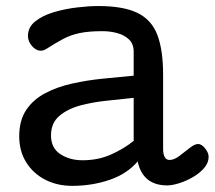

<svg xmlns="http://www.w3.org/2000/svg" viewBox="-20 -600 709 634"><path d="M218.3 13.7Q168.5 13.7 128.9 -6.8Q89.4 -27.3 66.4 -64.2Q43.5 -101.1 43.5 -149.9Q43.5 -202.6 66.7 -237.1Q89.8 -271.5 129.2 -292.2Q168.5 -313 217.8 -324Q267.1 -335 319.8 -340.3Q372.6 -345.7 421.4 -350.1V-429.2Q421.4 -455.1 406 -469.7Q390.6 -484.4 367.2 -490.7Q343.8 -497.1 318.4 -497.1Q272.5 -497.1 242.7 -490.7Q212.9 -484.4 188.2 -471.2Q163.6 -458 132.3 -438Q123 -432.6 115.2 -432.6Q98.6 -432.6 85.4 -448.2Q72.3 -463.9 72.3 -481Q72.3 -510.3 96.4 -529.5Q120.6 -548.8 157.7 -559.8Q194.8 -570.8 234.4 -575.4Q273.9 -580.1 304.2 -580.1Q387.2 -580.1 433.8 -557.4Q480.5 -534.7 499.5 -484.9Q518.6 -435.1 518.6 -353V-106.9Q518.6 -91.8 523.7 -81.8Q528.8 -71.8 540 -71.8Q554.7 -71.8 572.3 -85Q589.8 -98.1 606.2 -111.3Q622.6 -124.5 634.3 -124.5Q645.5 -124.5 657.2 -110.1Q668.9 -95.7 668.9 -82Q668.9 -62.5 654.3 -45.4Q639.6 -28.3 617.4 -15.4Q595.2 -2.4 572 4.9Q548.8 12.2 532.2 12.2Q451.7 12.2 434.6 -66.9Q398.9 -25.4 341.3 -5.9Q283.7 13.7 218.3 13.7ZM252.4 -70.8Q303.7 -70.8 345.7 -89.4Q387.7 -107.9 421.4 -134.8V-276.9Q382.8 -272.5 335.7 -267.8Q288.6 -263.2 246.1 -252Q203.6 -240.7 176 -217.3Q148.4 -193.8 148.4 -152.8Q148.4 -111.3 179.2 -91.1Q210 -70.8 252.4 -70.8Z"/></svg>

Font: Cutive
Style: Regular
Weight: 400
Version: Version 1.100; ttfautohint (v1.8.4.7-5d5b)